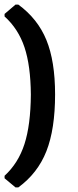

<svg xmlns="http://www.w3.org/2000/svg" viewBox="-21 -681 341 840"><path d="M47 139 -1 99V88Q59 33 86 -50.5Q113 -134 114 -267Q113 -394 86 -474.5Q59 -555 -1 -609V-620L47 -661H59Q144 -599 182 -506Q220 -413 220 -268Q220 -116 182 -19.5Q144 77 59 139Z"/></svg>

Font: Alegreya Sans
Style: Bold
Weight: 700
Designer: Juan Pablo del Peral
Foundry: Huerta Tipografica
Version: Version 2.007